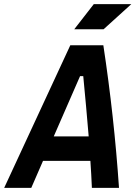

<svg xmlns="http://www.w3.org/2000/svg" viewBox="-52 -914 659 934"><path d="M-31.7 0 290 -693.8H450.7Q503.4 -346.2 526.9 0H395Q393.6 -32.7 391.8 -65.7Q390.1 -98.6 387.7 -131.3H157.2L100.1 0ZM209.5 -250.5H379.4Q373.5 -323.7 366.7 -397Q359.9 -470.2 353 -543.5H337.4ZM309.1 -771.5 404.3 -894H586.9L451.7 -771.5Z"/></svg>

Font: CaskaydiaCove NFP
Style: Bold Italic
Weight: 700
Italic angle: -10°
Designer: Aaron Bell
Foundry: Saja Typeworks
Version: Version 2111.001; VTT 6.35;Nerd Fonts 3.1.1